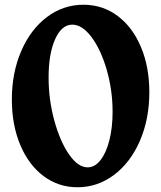

<svg xmlns="http://www.w3.org/2000/svg" viewBox="-20 -785 680 810"><path d="M30 -365Q30 -478 69.5 -569.5Q109 -661 178 -713Q247 -765 332 -765Q413 -765 476 -718Q539 -671 574.5 -587Q610 -503 610 -396Q610 -283 570.5 -191.5Q531 -100 461.5 -47.5Q392 5 307 5Q227 5 164 -42Q101 -89 65.5 -173.5Q30 -258 30 -365ZM455 -313Q455 -404 430.5 -489.5Q406 -575 366.5 -628Q327 -681 285 -681Q240 -681 212.5 -619.5Q185 -558 185 -458Q185 -365 209 -277Q233 -189 271 -134Q309 -79 350 -79Q380 -79 404 -109.5Q428 -140 441.5 -193.5Q455 -247 455 -313Z"/></svg>

Font: Otomanopee
Style: Regular
Weight: 400
Designer: Das Ende der Wildnis
Foundry: Gutenberg Labo
Version: Version 3.000